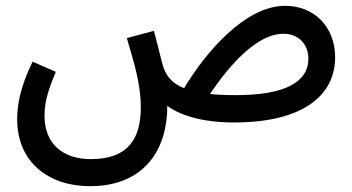

<svg xmlns="http://www.w3.org/2000/svg" viewBox="-20 -408 1211 660"><path d="M289 232C480 232 556 101 555 -44C597 -13 673 13 784 13C1027 13 1132 -84 1132 -211C1132 -316 1060 -388 960 -388C821 -388 684 -224 613 -105C574 -120 554 -144 543 -173C535 -195 530 -225 509 -302L416 -277C441 -191 464 -120 464 -39C464 62 426 139 292 139C197 139 133 87 133 -10C133 -56 145 -98 172 -161L92 -196C46 -102 39 -39 39 2C39 152 150 232 289 232ZM954 -292C1011 -292 1040 -251 1040 -206C1040 -125 958 -81 791 -81C757 -81 727 -82 702 -85C771 -188 865 -292 954 -292Z"/></svg>

Font: Noto Sans Arabic Cond Med
Style: Regular
Weight: 500
Width: 3
Designer: Monotype Design Team, Nadine Chahine, Nizar Qandah and Khaled Hosny
Foundry: Monotype Imaging Inc.
Version: Version 2.012